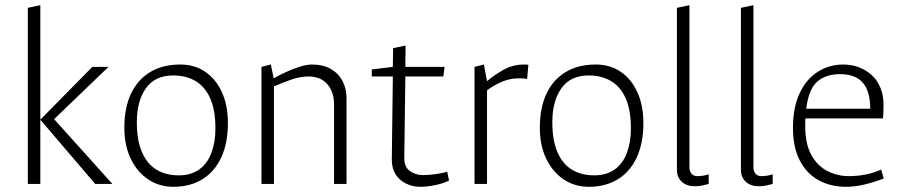

<svg xmlns="http://www.w3.org/2000/svg" viewBox="-20 -707 3458 738"><path d="M346 0 135 -247 335 -450H397L188 -249L412 0ZM87 0V-677L135 -687V0Z M646 11Q592 11 549.5 -17.5Q507 -46 482.5 -97Q458 -148 458 -216Q458 -294 484 -348Q510 -402 558 -430.5Q606 -459 673 -459Q728 -459 769 -431Q810 -403 833 -352.5Q856 -302 856 -234Q856 -157 830.5 -102Q805 -47 758 -18Q711 11 646 11ZM667 -33Q714 -33 745.5 -55.5Q777 -78 792.5 -119Q808 -160 808 -213Q808 -284 788 -329Q768 -374 731.5 -395.5Q695 -417 646 -417Q576 -417 541 -368Q506 -319 506 -237Q506 -167 526 -121.5Q546 -76 582 -54.5Q618 -33 667 -33Z M985 0V-450L1021 -459L1032 -406Q1051 -417 1078 -429.5Q1105 -442 1132 -450.5Q1159 -459 1179 -459Q1222 -459 1251.5 -442Q1281 -425 1296.5 -395.5Q1312 -366 1312 -329V0H1264V-305Q1264 -353 1238.5 -383Q1213 -413 1166 -413Q1134 -413 1099.5 -401Q1065 -389 1033 -375V0Z M1595 11Q1566 11 1540.5 -1.5Q1515 -14 1500.5 -37Q1486 -60 1486 -93L1490 -413H1409V-440L1490 -450L1491 -522L1539 -532L1538 -450H1689L1684 -413H1538L1534 -103Q1533 -66 1555 -50Q1577 -34 1605 -34Q1627 -34 1653.5 -37.5Q1680 -41 1699 -47L1706 -13Q1682 -1 1651 5Q1620 11 1595 11Z M1804 0V-450L1840 -459L1852 -395Q1879 -418 1915 -438.5Q1951 -459 1994 -459Q1998 -459 2001.5 -459Q2005 -459 2011 -458L2006 -403Q1999 -405 1992 -405.5Q1985 -406 1975 -406Q1941 -406 1911 -393.5Q1881 -381 1852 -360V0Z M2243 11Q2189 11 2146.5 -17.5Q2104 -46 2079.5 -97Q2055 -148 2055 -216Q2055 -294 2081 -348Q2107 -402 2155 -430.5Q2203 -459 2270 -459Q2325 -459 2366 -431Q2407 -403 2430 -352.5Q2453 -302 2453 -234Q2453 -157 2427.5 -102Q2402 -47 2355 -18Q2308 11 2243 11ZM2264 -33Q2311 -33 2342.5 -55.5Q2374 -78 2389.5 -119Q2405 -160 2405 -213Q2405 -284 2385 -329Q2365 -374 2328.5 -395.5Q2292 -417 2243 -417Q2173 -417 2138 -368Q2103 -319 2103 -237Q2103 -167 2123 -121.5Q2143 -76 2179 -54.5Q2215 -33 2264 -33Z M2651 9Q2620 9 2601 -8Q2582 -25 2582 -54V-677L2630 -687V-64Q2630 -50 2637.5 -40Q2645 -30 2661 -30Q2673 -30 2684 -32Q2695 -34 2704 -37V0Q2694 3 2679.5 6Q2665 9 2651 9Z M2897 9Q2866 9 2847 -8Q2828 -25 2828 -54V-677L2876 -687V-64Q2876 -50 2883.5 -40Q2891 -30 2907 -30Q2919 -30 2930 -32Q2941 -34 2950 -37V0Q2940 3 2925.5 6Q2911 9 2897 9Z M3232 11Q3173 11 3127 -14Q3081 -39 3054.5 -89.5Q3028 -140 3028 -215Q3028 -295 3054 -349.5Q3080 -404 3124 -431.5Q3168 -459 3221 -459Q3253 -459 3281 -448.5Q3309 -438 3330.5 -418.5Q3352 -399 3364 -370Q3376 -341 3376 -304Q3376 -289 3375.5 -274.5Q3375 -260 3374 -252H3076Q3075 -245 3075 -238Q3075 -231 3075 -223Q3075 -153 3099 -110.5Q3123 -68 3161.5 -49Q3200 -30 3242 -30Q3274 -30 3304 -35.5Q3334 -41 3367 -55L3377 -21Q3341 -7 3303.5 2Q3266 11 3232 11ZM3079 -289H3325Q3325 -356 3296.5 -389Q3268 -422 3209 -422Q3154 -422 3121 -393Q3088 -364 3079 -289Z"/></svg>

Font: Ancizar Sans Thin
Style: Regular
Weight: 100
Designer: Cesar Puertas, Viviana Monsalve, Julian Moncada, Julian Prieto, Jose Castro, Mariel Hernandez, Felipe Aragon, Sara Alarc
Version: Version 8.100